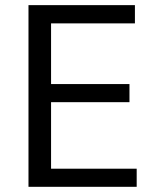

<svg xmlns="http://www.w3.org/2000/svg" viewBox="-20 -720 596 740"><path d="M89.8 0V-700.2H500V-629.9H176.8V-396H479V-326.2H176.8V-69.8H506.8V0Z"/></svg>

Font: Post Grotesk Regular
Style: Regular
Weight: 500
Version: 0.900; ttfautohint (v0.96) -l 8 -r 50 -G 200 -x 14 -w "gGD" 